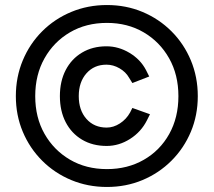

<svg xmlns="http://www.w3.org/2000/svg" viewBox="-20 -732 849 763"><path d="M405 11Q329 11 263 -16.5Q197 -44 147.5 -93.5Q98 -143 70.5 -208.5Q43 -274 43 -350Q43 -426 70.5 -492Q98 -558 147.5 -607.5Q197 -657 263 -684.5Q329 -712 405 -712Q481 -712 546.5 -684.5Q612 -657 661.5 -607.5Q711 -558 738.5 -492Q766 -426 766 -350Q766 -274 738.5 -208.5Q711 -143 661.5 -93.5Q612 -44 546.5 -16.5Q481 11 405 11ZM405 -60Q487 -60 551.5 -97Q616 -134 652.5 -199.5Q689 -265 689 -350Q689 -435 652 -500.5Q615 -566 551 -603.5Q487 -641 405 -641Q322 -641 258 -603.5Q194 -566 157 -500.5Q120 -435 120 -350Q120 -265 157 -200Q194 -135 258 -97.5Q322 -60 405 -60ZM404 -152Q348 -152 306 -177Q264 -202 241 -246.5Q218 -291 218 -350Q218 -409 241 -453.5Q264 -498 306 -523Q348 -548 403 -548Q451 -548 494.5 -522Q538 -496 560 -454L573 -428L506 -402L493 -423Q480 -446 455 -460.5Q430 -475 403 -475Q354 -475 323.5 -440.5Q293 -406 293 -350Q293 -294 323.5 -259.5Q354 -225 404 -225Q431 -225 456.5 -241.5Q482 -258 497 -285L506 -303L576 -278L564 -254Q541 -208 497 -180Q453 -152 404 -152Z"/></svg>

Font: Figtree Medium
Style: Regular
Weight: 500
Designer: Erik Kennedy
Foundry: Erik Kennedy
Version: Version 2.001; ttfautohint (v1.8.4.7-5d5b);gftools[0.9.27]